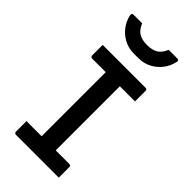

<svg xmlns="http://www.w3.org/2000/svg" viewBox="-288 -1009 1076 1076"><g transform="rotate(45 250.0 -471.0)"><path d="M306 -56H191L194 -87Q194 -105 194 -126Q194 -147 194 -165Q194 -225 194 -284.5Q194 -344 194 -403.5Q194 -463 194 -523Q194 -583 194 -644H311L306 -613Q306 -597 306 -578Q306 -559 306 -542Q306 -481 306 -420.5Q306 -360 306 -299Q306 -238 306 -177.5Q306 -117 306 -56ZM426 0H85Q83 0 81 -1Q79 -2 77.5 -3.5Q76 -5 75 -7Q74 -9 74 -11Q74 -26 74 -40Q74 -54 74 -67.5Q74 -81 74 -96H414Q417 -96 420 -94.5Q423 -93 424.5 -90.5Q426 -88 426 -85Q426 -70 426 -56.5Q426 -43 426 -29Q426 -15 426 0ZM74 -700H414Q420 -700 423 -697Q426 -694 426 -689Q426 -678 426 -667Q426 -656 426 -646Q426 -636 426 -625.5Q426 -615 426 -604H85Q81 -604 77.5 -607.5Q74 -611 74 -615Q74 -626 74 -636.5Q74 -647 74 -657Q74 -667 74 -678Q74 -689 74 -700ZM355 -942Q372 -942 388.5 -942Q405 -942 421 -942Q431 -942 434 -937.5Q437 -933 434 -922Q426 -886 403 -856Q380 -826 345.5 -807.5Q311 -789 268 -789H232Q189 -789 154.5 -807.5Q120 -826 97 -856Q74 -886 66 -922Q64 -933 66.5 -937.5Q69 -942 79 -942Q95 -942 111.5 -942Q128 -942 145 -942Q160 -905 185 -890Q210 -875 250 -875Q290 -875 315 -890Q340 -905 355 -942Z"/></g></svg>

Font: Recursive Medium
Style: Regular
Weight: 500
Version: Version 1.085